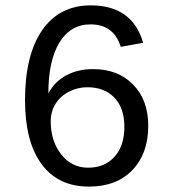

<svg xmlns="http://www.w3.org/2000/svg" viewBox="-20 -689 640 719"><path d="M535.2 -217.8Q535.2 -114.3 475.8 -52.2Q416.5 9.8 313 9.8Q197.8 9.8 135.7 -74.5Q73.7 -158.7 73.7 -313.5Q73.7 -483.4 138.2 -576.2Q202.6 -668.9 319.8 -668.9Q475.6 -668.9 516.1 -528.8L432.1 -513.7Q406.2 -597.7 318.8 -597.7Q244.1 -597.7 202.6 -529.8Q161.1 -461.9 161.1 -339.4Q185.1 -383.8 228.5 -407Q272 -430.2 328.1 -430.2Q421.9 -430.2 478.5 -372.3Q535.2 -314.5 535.2 -217.8ZM445.8 -213.9Q445.8 -284.2 408.4 -323.2Q371.1 -362.3 307.1 -362.3Q271 -362.3 238.8 -345.9Q206.5 -329.6 188.2 -300.5Q169.9 -271.5 169.9 -234.9Q169.9 -160.6 209.2 -110.8Q248.5 -61 310.1 -61Q372.1 -61 408.9 -102.1Q445.8 -143.1 445.8 -213.9Z"/></svg>

Font: Cousine
Style: Regular
Weight: 400
Monospace: yes
Designer: Steve Matteson
Foundry: Ascender Corporation
Version: Version 1.20